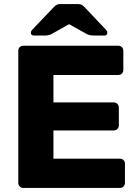

<svg xmlns="http://www.w3.org/2000/svg" viewBox="-20 -925 679 945"><path d="M95 0Q84 0 77 -7.5Q70 -15 70 -25V-675Q70 -686 77 -693Q84 -700 95 -700H562Q573 -700 580 -693Q587 -686 587 -675V-581Q587 -570 580 -563Q573 -556 562 -556H243V-421H540Q551 -421 558 -413.5Q565 -406 565 -395V-308Q565 -298 558 -290.5Q551 -283 540 -283H243V-144H570Q581 -144 588 -137Q595 -130 595 -119V-25Q595 -15 588 -7.5Q581 0 570 0ZM148 -750Q132 -750 132 -764Q132 -772 140 -780L243 -888Q253 -899 260.5 -902Q268 -905 278 -905H363Q373 -905 380.5 -902Q388 -899 398 -888L500 -780Q508 -772 508 -764Q508 -750 493 -750H442Q434 -750 425 -751.5Q416 -753 408 -757L320 -806L233 -757Q225 -753 216 -751.5Q207 -750 198 -750Z"/></svg>

Font: DVN-Rubik
Style: Bold
Weight: 700
Designer: Hubert and Fischer
Foundry: Hubert & Fischer
Version: Version 2.102